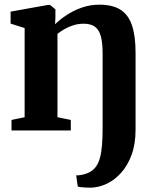

<svg xmlns="http://www.w3.org/2000/svg" viewBox="-20 -572 676 842"><path d="M379 251Q369.5 251 357.2 250.5Q345 250 335 248.8Q325 247.5 321 246L314 197Q321.5 198 338.5 194.8Q355.5 191.5 368 185.5Q386.5 177 398.8 161.5Q411 146 417.8 122.2Q424.5 98.5 427.2 65.5Q430 32.5 430 -11V-338.5Q430 -383.5 422.5 -412Q415 -440.5 397 -454.2Q379 -468 347 -468Q323 -468 301.5 -461.2Q280 -454.5 262.5 -444.2Q245 -434 232 -423.5V-58L290.5 -46V0H30.5V-46L88 -58V-449L26.5 -468.5V-521L191 -550.5H199.5L223 -531V-496.5L221.5 -465.5Q242.5 -486.5 272.5 -506.2Q302.5 -526 339 -538.8Q375.5 -551.5 415.5 -551.5Q473 -551.5 507.8 -529.8Q542.5 -508 558.5 -461.5Q574.5 -415 574.5 -340.5V-3Q574.5 60 557 107.2Q539.5 154.5 510.8 186.2Q482 218 447.8 234Q413.5 250 379 251Z"/></svg>

Font: Merriweather 60pt
Style: Bold
Weight: 700
Version: Version 2.100